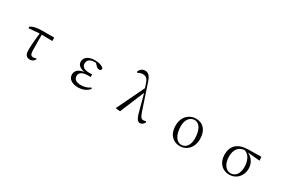

<svg xmlns="http://www.w3.org/2000/svg" viewBox="103 -2027 4795 3265"><g transform="rotate(30 2500.0 -395.0)"><path d="M553 15C598 15 627 -6 648 -43L640 -61C624 -52 607 -47 584 -47C547 -47 523 -65 521 -137L518 -454L728 -450L725 -517H499C388 -517 324 -504 264 -465L270 -437L477 -454C464 -344 452 -221 452 -112C452 -20 489 15 553 15Z M1496 15C1593 15 1670 -24 1714 -80L1700 -99C1648 -62 1588 -43 1521 -43C1427 -43 1381 -80 1381 -143C1381 -200 1421 -247 1552 -247C1562 -247 1572 -247 1598 -246V-298C1574 -296 1559 -296 1542 -296C1433 -296 1393 -337 1393 -398C1393 -460 1440 -501 1526 -501L1555 -500L1598 -457C1624 -432 1638 -427 1661 -427C1684 -427 1702 -444 1699 -472C1666 -513 1593 -531 1521 -531C1385 -531 1321 -466 1321 -391C1321 -331 1364 -283 1465 -268C1348 -252 1300 -195 1300 -127C1300 -39 1379 15 1496 15Z M2715 15C2749 15 2784 -12 2798 -49L2790 -67C2773 -60 2753 -57 2740 -57C2702 -57 2679 -81 2648 -175L2485 -664C2453 -764 2411 -805 2348 -805C2297 -805 2258 -775 2235 -726L2247 -703C2274 -720 2305 -733 2344 -733C2402 -733 2437 -711 2463 -632L2493 -544L2234 -6L2239 1L2322 8L2520 -469L2608 -141C2641 -11 2676 15 2715 15Z M3496 15C3615 15 3737 -75 3737 -263C3737 -439 3640 -531 3505 -531C3385 -531 3261 -438 3261 -258C3261 -70 3373 15 3496 15ZM3506 -18C3422 -18 3343 -105 3343 -295C3343 -415 3406 -498 3496 -498C3595 -498 3657 -391 3657 -221C3657 -106 3604 -18 3506 -18Z M4465 15C4595 15 4705 -83 4705 -241C4705 -347 4643 -435 4553 -473L4796 -450L4791 -523L4534 -519C4325 -516 4229 -411 4229 -246C4229 -84 4330 15 4465 15ZM4484 -480C4580 -456 4629 -345 4629 -228C4629 -93 4565 -18 4476 -18C4385 -18 4311 -105 4311 -254C4311 -382 4367 -467 4484 -480Z"/></g></svg>

Font: Harano Aji Mincho TW
Style: Regular
Weight: 400
Foundry: Masamichi Hosoda
Version: HaranoAjiMinchoTW-Regular version 20230610;ttx 4.39.4